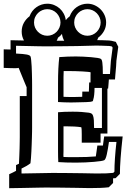

<svg xmlns="http://www.w3.org/2000/svg" viewBox="-55 -928 686 1027"><path d="M276.4 -746.6Q268.1 -735.4 255.4 -726.6Q252 -716.8 248 -710H255.4H288.6Q279.3 -726.1 276.4 -746.6ZM420.4 -438Q420.9 -447.8 421.1 -460Q421.4 -472.2 421.9 -486.8H429.2Q429.2 -511.7 429.2 -526.4Q429.2 -541 429.7 -541Q427.7 -542.5 415.3 -543.7Q402.8 -544.9 385.3 -545.9Q367.7 -546.9 348.6 -547.4Q329.6 -547.9 314.5 -547.9H285.6Q284.7 -532.7 284.7 -516.1Q284.7 -499.5 284.7 -482.4V-410.2Q294.9 -409.7 304.2 -409.4Q313.5 -409.2 324.7 -409.2Q329.1 -409.2 344 -409.2Q358.9 -409.2 384.8 -410.2Q384.8 -416.5 385 -423.3Q385.3 -430.2 385.3 -438ZM197.8 -908.2Q216.8 -908.2 233.9 -901.4Q251 -894.5 264.2 -882.8Q277.3 -871.1 285.9 -855Q294.4 -838.9 296.9 -820.3Q306.6 -832.5 317.9 -840.8Q323.2 -856 332.8 -868.4Q342.3 -880.9 354.7 -889.6Q367.2 -898.4 382.1 -903.3Q397 -908.2 412.6 -908.2Q433.1 -908.2 451.4 -899.9Q469.7 -891.6 483.4 -877.7Q497.1 -863.8 504.9 -845.7Q512.7 -827.6 512.7 -807.6Q512.7 -782.7 501 -761.7Q489.3 -740.7 470.2 -726.6Q469.2 -723.1 467.8 -720Q466.3 -716.8 464.8 -713.4Q475.6 -713.4 491.9 -712.9Q508.3 -712.4 528.8 -711.4Q538.1 -711.4 564.5 -704.1L577.6 -677.7L567.4 -601.1Q567.4 -599.1 567.4 -595.9Q567.4 -592.8 566.9 -589.8Q566.9 -585 566.2 -575Q565.4 -564.9 564.2 -552.5Q563 -540 562 -526.9Q561 -513.7 560.1 -502.9H527.3Q526.4 -490.2 525.4 -477.5Q524.4 -464.8 523.4 -454.1H519.5V-213.9H482.9V-165H382.3Q382.3 -192.9 382.3 -209Q382.3 -225.1 381.8 -233.6Q381.3 -242.2 380.6 -244.9Q379.9 -247.6 378.9 -247.6Q363.3 -250 342.8 -251.2Q322.3 -252.4 296.9 -252.4H284.7V-120.6Q284.7 -111.8 284.4 -108.2Q284.2 -104.5 284.2 -102.1Q284.2 -99.6 284.2 -97.2Q284.2 -94.7 284.7 -88.4Q298.8 -87.4 315.7 -87.4Q332.5 -87.4 350.6 -87.4Q380.9 -87.4 409.2 -88.4Q437.5 -89.4 457.5 -91.3Q459.5 -103.5 461.4 -117.9Q463.4 -132.3 465.8 -149.4H495.6Q497.1 -160.2 498.5 -172.1Q500 -184.1 502.4 -198.2H601.1Q586.4 -65.9 586.4 2L563.5 24.9Q560.1 25.4 556.9 25.4Q553.7 25.4 549.8 25.9V50.8L526.9 73.7Q506.3 76.2 481.7 77.1Q457 78.1 425.3 78.1L346.2 76.7Q291 75.7 249.5 75.4Q208 75.2 186.5 75.2Q183.6 75.2 167.5 75.4Q151.4 75.7 125.5 76.2Q99.6 76.7 65.9 77.4Q32.2 78.1 -5.9 78.6V3.9Q5.9 -1.5 14.9 -5.9Q23.9 -10.3 30.8 -14.2V-44.9Q34.7 -46.9 38.6 -48.6Q42.5 -50.3 46.4 -52.2Q47.4 -71.3 48.3 -93.3Q49.3 -115.2 49.8 -135.3Q50.3 -155.3 50.5 -171.1Q50.8 -187 50.8 -194.3V-414.1H87.4V-461.4Q84 -469.7 79.8 -479.5Q75.7 -489.3 70.6 -501.7Q65.4 -514.2 59.1 -529.8Q52.7 -545.4 44.4 -565.9Q44.9 -564.5 41.3 -564Q37.6 -563.5 28.3 -563.2Q19 -563 3.4 -563.5Q-12.2 -564 -35.2 -564.9V-664.1L1.5 -663.1V-712.9L73.2 -711.4Q61 -733.4 61 -758.8Q61 -785.2 72.8 -806.2Q84.5 -827.1 103 -840.8Q108.4 -856 117.9 -868.4Q127.4 -880.9 139.9 -889.6Q152.3 -898.4 167.2 -903.3Q182.1 -908.2 197.8 -908.2ZM412.6 -878.9Q398.9 -878.9 386 -873.5Q373 -868.2 363.3 -858.6Q353.5 -849.1 347.7 -836.2Q341.8 -823.2 341.8 -807.6Q341.8 -793 347.4 -780.3Q353 -767.6 362.8 -757.8Q372.6 -748 385.3 -742.4Q397.9 -736.8 412.6 -736.8Q427.2 -736.8 440.2 -742.4Q453.1 -748 462.6 -757.8Q472.2 -767.6 477.8 -780.5Q483.4 -793.5 483.4 -807.6Q483.4 -821.8 477.8 -834.7Q472.2 -847.7 462.6 -857.4Q453.1 -867.2 440.2 -873Q427.2 -878.9 412.6 -878.9ZM197.8 -878.9Q184.1 -878.9 171.1 -873.5Q158.2 -868.2 148.4 -858.6Q138.7 -849.1 132.8 -836.2Q127 -823.2 127 -807.6Q127 -793 132.6 -780.3Q138.2 -767.6 147.9 -757.8Q157.7 -748 170.4 -742.4Q183.1 -736.8 197.8 -736.8Q212.4 -736.8 225.3 -742.4Q238.3 -748 247.8 -757.8Q257.3 -767.6 262.9 -780.5Q268.6 -793.5 268.6 -807.6Q268.6 -822.3 262.9 -835.2Q257.3 -848.1 247.8 -857.9Q238.3 -867.7 225.3 -873.3Q212.4 -878.9 197.8 -878.9ZM60.1 0Q211.9 -2.9 223.1 -2.9Q245.1 -2.9 284.7 -2.7Q324.2 -2.4 383.3 -1.5L461.9 0Q491.2 0 513.2 -0.7Q535.2 -1.5 550.8 -3.4L557.1 -9.8Q557.1 -41 559.8 -80.6Q562.5 -120.1 567.9 -168.9H527.8Q522 -127.4 516.1 -101.6Q510.3 -75.7 502.9 -71.3Q498.5 -68.8 483.9 -66.4Q469.2 -64 448.2 -62.3Q427.2 -60.5 401.9 -59.3Q376.5 -58.1 350.6 -58.1Q296.4 -58.1 256.8 -61Q255.4 -85.9 255.4 -120.6V-327.6Q286.1 -330.6 333.5 -330.6Q359.9 -330.6 381.3 -329.1Q402.8 -327.6 419.9 -325.2Q428.7 -323.7 434.1 -320.8Q439.5 -317.9 442.6 -309.3Q445.8 -300.8 447 -285.2Q448.2 -269.5 448.2 -243.2H490.2V-350.1V-457.5H450.7Q450.2 -414.1 443.8 -395.5Q442.9 -392.1 442.4 -389.6Q441.9 -387.2 438.7 -385.7Q435.5 -384.3 428 -383.3Q420.4 -382.3 405.8 -381.8Q370.6 -380.9 350.3 -380.4Q330.1 -379.9 324.7 -379.9Q306.6 -379.9 289.3 -380.6Q272 -381.3 255.4 -382.3V-482.4Q255.4 -525.4 257.1 -560.1Q258.8 -594.7 262.2 -622.6Q285.6 -624.5 307.4 -625.2Q329.1 -626 351.1 -626Q367.7 -626 389.4 -625Q411.1 -624 431.4 -622.3Q451.7 -620.6 466.6 -618.2Q481.4 -615.7 484.9 -612.8Q487.3 -610.8 489.3 -606.4Q491.2 -602.1 492.4 -593Q493.7 -584 494.4 -569.3Q495.1 -554.7 495.1 -532.2H533.2Q535.6 -564.5 536.6 -581.5Q537.6 -598.6 538.1 -602.5L547.4 -672.9L543.9 -679.2Q533.2 -682.1 527.8 -682.1Q501 -683.1 483.2 -683.8Q465.3 -684.6 456.5 -684.1L357.4 -681.6Q315.9 -680.7 279.1 -680.7Q242.2 -680.7 208.5 -680.2Q192.9 -680.2 177 -680.2Q161.1 -680.2 144 -680.7L30.8 -683.1V-641.6Q71.8 -639.6 88.6 -636.2Q105.5 -632.8 108.4 -625.5Q110.4 -620.6 111.8 -606.2Q113.3 -591.8 114.3 -573.5Q115.2 -555.2 115.7 -535.2Q116.2 -515.1 116.5 -498.8Q116.7 -482.4 116.7 -472.2Q116.7 -461.9 116.7 -462.9V-243.2Q116.7 -236.8 116.5 -223.4Q116.2 -210 115.7 -192.4Q115.2 -174.8 114.5 -155Q113.8 -135.3 112.8 -116.5Q111.8 -97.7 110.6 -81.5Q109.4 -65.4 107.9 -54.7Q98.6 -47.4 86.7 -40.3Q74.7 -33.2 60.1 -26.4Z"/></svg>

Font: XB Kayhan Sayeh
Style: Regular
Weight: 700
Designer: Behnam
Foundry: Irmug
Version: Version 7.300 2009